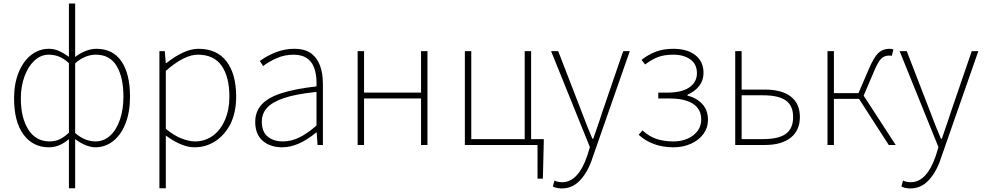

<svg xmlns="http://www.w3.org/2000/svg" viewBox="-20 -814 5526 1078"><path d="M367 46V-33Q314 13 255 13Q165 13 112 -58.5Q59 -130 59 -262Q59 -344 84.5 -407Q110 -470 154.5 -505Q199 -540 255 -540Q283 -540 309.5 -528.5Q336 -517 367 -495V-573V-794H402V-573V-494Q430 -516 461 -528Q492 -540 521 -540Q614 -540 662 -469.5Q710 -399 710 -271Q710 -186 685 -121.5Q660 -57 615.5 -22Q571 13 515 13Q490 13 460.5 1Q431 -11 402 -33V46V243H367ZM367 -69V-459Q318 -507 254 -507Q209 -507 173.5 -474Q138 -441 117.5 -385Q97 -329 97 -262Q97 -152 139.5 -86Q182 -20 258 -20Q288 -20 313 -31Q338 -42 367 -69ZM673 -271Q673 -380 635 -443.5Q597 -507 518 -507Q458 -507 402 -459V-67Q457 -20 516 -20Q563 -20 598.5 -52.5Q634 -85 653.5 -142.5Q673 -200 673 -271Z M875 -527H905L911 -459H913Q1016 -540 1094 -540Q1198 -540 1252 -469Q1306 -398 1306 -271Q1306 -184 1274 -118Q1241 -55 1188.5 -21Q1136 13 1072 13Q1001 13 911 -53V46V243H875ZM1268 -271Q1268 -382 1224.5 -444.5Q1181 -507 1091 -507Q1014 -507 911 -416V-91Q955 -54 998 -37Q1041 -20 1075 -20Q1131 -20 1175 -52Q1219 -84 1243.5 -141.5Q1268 -199 1268 -271Z M1413 -130Q1413 -188 1449.5 -227.5Q1486 -267 1561 -291Q1636 -315 1757 -329Q1759 -374 1750 -413Q1727 -507 1629 -507Q1579 -507 1535 -488Q1491 -469 1457 -443L1439 -472Q1536 -540 1631 -540Q1693 -540 1729 -513Q1793 -463 1793 -341V0H1763L1758 -70H1755Q1655 13 1565 13Q1497 13 1455 -23.5Q1413 -60 1413 -130ZM1757 -109V-298Q1642 -286 1576 -264Q1510 -242 1480 -209.5Q1450 -177 1450 -131Q1450 -74 1483 -47Q1516 -20 1568 -20Q1614 -20 1659 -41.5Q1704 -63 1757 -109Z M1988 -527H2024V-294H2344V-527H2380V0H2344V-261H2024V0H1988Z M2998 0H2590V-527H2626V-33H2926V-527H2962V-33H3033V-13L3028 189H2998Z M3084 233 3093 200Q3113 209 3137 209Q3226 209 3277 61L3292 12L3074 -527H3114L3247 -183Q3278 -100 3306 -35H3311Q3311 -35 3350 -149L3361 -183L3479 -527H3516L3306 74Q3282 149 3238.5 196.5Q3195 244 3135 244Q3104 244 3084 233Z M3566 -57 3587 -82Q3624 -48 3666 -34Q3708 -20 3760 -20Q3828 -20 3872.5 -54.5Q3917 -89 3917 -143Q3917 -201 3871.5 -231Q3826 -261 3741 -261H3676V-294H3726Q3808 -294 3850.5 -323.5Q3893 -353 3893 -403Q3893 -454 3856 -480.5Q3819 -507 3760 -507Q3709 -507 3674 -493.5Q3639 -480 3602 -452L3582 -478Q3619 -507 3661.5 -523.5Q3704 -540 3760 -540Q3839 -540 3884.5 -504Q3930 -468 3930 -405Q3930 -363 3906 -332Q3882 -301 3840 -282V-277Q3890 -265 3922.5 -230.5Q3955 -196 3955 -141Q3955 -97 3929.5 -62Q3904 -27 3859.5 -7Q3815 13 3761 13Q3644 13 3566 -57Z M4108 -527H4144V-311H4275Q4370 -311 4420.5 -271.5Q4471 -232 4471 -157Q4471 -82 4419.5 -41Q4368 0 4275 0H4108ZM4433 -157Q4433 -221 4392 -250Q4351 -279 4264 -279H4144V-33H4264Q4351 -33 4392 -62.5Q4433 -92 4433 -157Z M4626 -527H4662V-291H4800L4858 -426Q4886 -492 4911 -516Q4936 -540 4973 -540Q4991 -540 4996 -536L4987 -500Q4981 -502 4980 -502H4971Q4945 -502 4927 -484Q4909 -466 4888 -415L4829 -277L5009 0H4970L4803 -259H4662V0H4626Z M5041 233 5050 200Q5070 209 5094 209Q5183 209 5234 61L5249 12L5031 -527H5071L5204 -183Q5235 -100 5263 -35H5268Q5268 -35 5307 -149L5318 -183L5436 -527H5473L5263 74Q5239 149 5195.5 196.5Q5152 244 5092 244Q5061 244 5041 233Z"/></svg>

Font: Merged Yaku Han JP Thin
Style: Regular
Weight: 250
Designer: Ryoko NISHIZUKA 西塚涼子 (kana, bopomofo & ideographs); Paul D. Hunt (Latin, Greek & Cyrillic); Sandoll Communications 산돌커뮤니
Foundry: Adobe
Version: Version 2.004